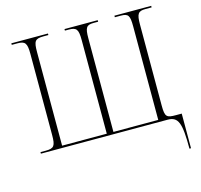

<svg xmlns="http://www.w3.org/2000/svg" viewBox="-127 -852 1254 1200"><g transform="rotate(-15 500.0 -252.0)"><path d="M953 210H963V-14H926C866 -14 855 -20 855 -95V-619C855 -690 866 -704 914 -704H953V-714H715V-704H753C802 -704 811 -690 811 -619V-14H521V-619C521 -690 531 -704 579 -704H607V-714H392V-704H416C467 -704 478 -690 478 -619V-14H189V-619C189 -690 198 -704 253 -704H285V-714H48V-704H84C134 -704 146 -690 146 -619V-95C146 -24 136 -10 82 -10H48V0H868C937 0 953 44 953 210Z"/></g></svg>

Font: Noto Serif Display ExtraLight
Style: Regular
Weight: 200
Designer: Monotype Design Team
Foundry: Monotype Imaging Inc.
Version: Version 2.009